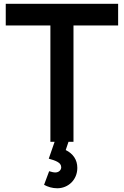

<svg xmlns="http://www.w3.org/2000/svg" viewBox="-20 -740 646 1002"><path d="M363.5 -607H596.5V-720H10V-607H243V0H265L234.5 88C269 98 299.5 107.5 299.5 133C299.5 146 288.5 160 268.5 160C260 160 249.5 157.5 236.5 153.5L210 224.5C229.5 235 252 242.5 279 242.5C335.5 242.5 383.5 199 383.5 136C383.5 93 361 62 323 43L337.5 0H363.5Z"/></svg>

Font: Hauora
Style: Bold
Weight: 700
Designer: Wayne Shih
Foundry: WCYS
Version: Version 1.001;hotconv 1.0.109;makeotfexe 2.5.65596